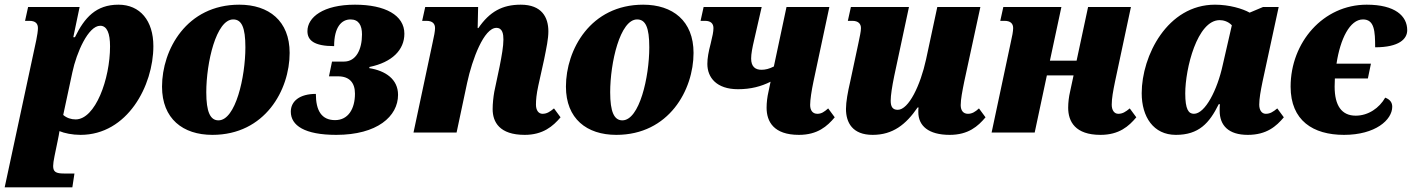

<svg xmlns="http://www.w3.org/2000/svg" viewBox="-54 -566 6030 820"><path d="M-34 234H255L264 175H219C185 175 173 168 173 143C173 133 175 120 179 100L192 37C195 21 199 4 200 -6C221 3 255 10 290 10C490 10 601 -200 601 -369C601 -478 544 -546 452 -546C356 -546 307 -491 266 -407H259L286 -536H66L53 -477H71C98 -477 108 -465 108 -446C108 -434 105 -415 101 -395ZM269 -56C250 -56 231 -62 216 -75L255 -257C273 -342 323 -456 374 -456C403 -456 416 -424 416 -368C416 -228 353 -56 269 -56Z M853 10C1078 10 1183 -182 1183 -340C1183 -477 1094 -546 968 -546C743 -546 638 -354 638 -196C638 -59 727 10 853 10ZM879 -52C844 -52 827 -88 827 -172C827 -298 869 -483 942 -483C978 -483 994 -449 994 -364C994 -237 952 -52 879 -52Z M1382 10C1557 10 1646 -69 1646 -161C1646 -228 1592 -264 1523 -275L1524 -280C1621 -300 1673 -353 1673 -422C1673 -501 1591 -546 1462 -546C1326 -546 1259 -492 1259 -433C1259 -394 1287 -369 1373 -369C1373 -451 1405 -483 1443 -483C1478 -483 1492 -458 1492 -419C1492 -355 1467 -303 1415 -303H1364L1351 -240H1390C1438 -240 1462 -213 1462 -166C1462 -101 1433 -53 1377 -53C1319 -53 1295 -94 1295 -165C1226 -165 1188 -134 1188 -89C1188 -30 1247 10 1382 10Z M2187 10C2265 10 2308 -27 2340 -65L2312 -103C2294 -88 2281 -80 2263 -80C2246 -80 2235 -95 2235 -119C2235 -139 2237 -163 2245 -200L2270 -313C2280 -363 2288 -400 2288 -432C2288 -492 2260 -546 2170 -546C2091 -546 2037 -516 1989 -446H1986L1988 -536H1762L1749 -477H1767C1794 -477 1804 -464 1804 -446C1804 -433 1800 -412 1793 -381L1712 0H1896L1941 -212C1963 -314 2013 -447 2066 -447C2093 -447 2096 -419 2096 -397C2096 -368 2089 -329 2080 -283L2057 -174C2053 -151 2050 -124 2050 -100C2050 -45 2079 10 2187 10Z M2578 10C2803 10 2908 -182 2908 -340C2908 -477 2819 -546 2693 -546C2468 -546 2363 -354 2363 -196C2363 -59 2452 10 2578 10ZM2604 -52C2569 -52 2552 -88 2552 -172C2552 -298 2594 -483 2667 -483C2703 -483 2719 -449 2719 -364C2719 -237 2677 -52 2604 -52Z M3098 -185C3153 -185 3197 -197 3237 -217L3228 -174C3223 -153 3220 -128 3220 -106C3220 -47 3250 10 3358 10C3438 10 3479 -27 3511 -65L3483 -103C3466 -88 3454 -80 3437 -80C3417 -80 3406 -94 3406 -118C3406 -140 3412 -179 3420 -217L3488 -536H3305L3251 -282C3231 -272 3215 -268 3198 -268C3172 -268 3154 -281 3154 -316C3154 -336 3159 -362 3167 -396L3199 -536H2951L2938 -477H2957C2983 -477 2993 -464 2993 -446C2993 -430 2989 -412 2981 -379C2972 -345 2967 -318 2967 -293C2967 -235 3006 -185 3098 -185Z M3673 10C3759 10 3815 -34 3865 -107H3869C3868 -102 3868 -97 3868 -87C3868 -29 3911 10 4002 10C4082 10 4123 -27 4155 -65L4127 -103C4111 -88 4097 -80 4080 -80C4060 -80 4049 -94 4049 -117C4049 -142 4056 -177 4064 -217L4133 -536H3949L3901 -312C3877 -202 3827 -97 3780 -97C3757 -97 3750 -112 3750 -136C3750 -159 3756 -197 3765 -241L3828 -536H3580L3567 -477H3586C3612 -477 3623 -464 3623 -446C3623 -431 3618 -411 3612 -381L3577 -217C3567 -174 3559 -131 3559 -101C3559 -42 3587 10 3673 10Z M4646 10C4726 10 4767 -27 4799 -65L4771 -103C4753 -88 4740 -80 4722 -80C4705 -80 4694 -95 4694 -119C4694 -146 4700 -178 4708 -217L4776 -536H4593L4544 -307H4430L4479 -536H4231L4218 -477H4236C4263 -477 4273 -464 4273 -446C4273 -433 4269 -411 4262 -381L4181 0H4365L4417 -244H4531L4516 -174C4511 -153 4508 -128 4508 -106C4508 -47 4538 10 4646 10Z M4968 10C5066 10 5111 -40 5151 -121H5156C5155 -113 5155 -105 5155 -93C5155 -30 5193 10 5275 10C5356 10 5397 -27 5429 -65L5401 -103C5383 -88 5370 -80 5352 -80C5335 -80 5324 -95 5324 -119C5324 -145 5330 -178 5338 -217L5407 -536H5340L5283 -512C5253 -529 5196 -546 5135 -546C4932 -546 4822 -328 4822 -168C4822 -67 4872 10 4968 10ZM5045 -80C5022 -80 5008 -99 5008 -167C5008 -273 5059 -480 5155 -480C5170 -480 5191 -475 5207 -458L5168 -288C5145 -182 5093 -80 5045 -80Z M5686 10C5820 10 5892 -54 5892 -110C5892 -128 5883 -141 5862 -149C5837 -105 5790 -72 5736 -72C5676 -72 5646 -115 5646 -196C5646 -208 5647 -220 5647 -231H5788L5801 -294H5654C5670 -400 5711 -483 5767 -483C5816 -483 5819 -433 5819 -364C5922 -364 5956 -400 5956 -437C5956 -498 5904 -546 5783 -546C5597 -546 5458 -385 5458 -196C5458 -51 5554 10 5686 10Z"/></svg>

Font: Noto Serif SemiCondensed Black
Style: Italic
Weight: 900
Width: 4
Italic angle: -12°
Designer: Monotype Design Team
Foundry: Monotype Imaging Inc.
Version: Version 2.014